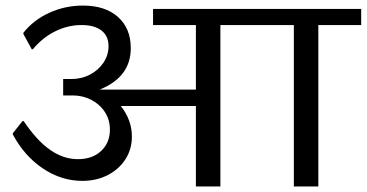

<svg xmlns="http://www.w3.org/2000/svg" viewBox="-20 -670 1318 690"><path d="M1278 -580H1124V0H1036V-580H772V0H684V-289H414Q454 -239 454 -179Q454 -134 431 -98Q408 -62 367.5 -41Q327 -20 276 -20Q200 -20 133.5 -65Q67 -110 26 -187V-191L61 -235H65Q112 -165 160 -131.5Q208 -98 260 -98Q312 -98 343.5 -127.5Q375 -157 375 -204Q375 -240 356.5 -268Q338 -296 307.5 -311.5Q277 -327 242 -327H207V-386H236Q273 -386 303.5 -402Q334 -418 352 -445Q370 -472 370 -504Q370 -541 344.5 -560.5Q319 -580 273 -580Q224 -580 178.5 -557.5Q133 -535 98 -493H94L64 -548V-552Q100 -598 157 -624Q214 -650 278 -650Q358 -650 404 -609Q450 -568 450 -497Q450 -393 338 -348H684V-580H530V-638H1278Z"/></svg>

Font: AmikoRegular
Style: Regular
Weight: 400
Designer: Pablo Impallari, Rodrigo Fuenzalida, Andres Torresi
Foundry: Impallari Type
Version: Version 1.000; ttfautohint (v1.3)